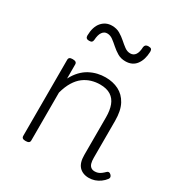

<svg xmlns="http://www.w3.org/2000/svg" viewBox="-186 -925 1018 1077"><g transform="rotate(30 323.0 -386.5)"><path d="M542 17Q522 17 506 10.5Q490 4 479 -8Q468 -20 462.5 -38.5Q457 -57 457 -82V-326Q457 -371 445 -403Q433 -435 406.5 -452Q380 -469 337 -469Q309 -469 282 -461Q255 -453 231.5 -435.5Q208 -418 189.5 -388Q171 -358 159 -314V-4Q159 6 152.5 10.5Q146 15 132 15Q119 15 113 10.5Q107 6 107 -4V-496Q107 -506 113 -510.5Q119 -515 132 -515Q146 -515 152.5 -510.5Q159 -506 159 -496V-405Q176 -437 197 -459Q218 -481 242.5 -494Q267 -507 292.5 -513Q318 -519 344 -519Q392 -519 429.5 -500Q467 -481 489 -440.5Q511 -400 511 -334V-94Q511 -74 515 -60Q519 -46 528.5 -38.5Q538 -31 553 -31Q563 -31 573 -34Q583 -37 593 -44.5Q603 -52 613 -62Q619 -68 625.5 -67.5Q632 -67 639 -60Q645 -54 646 -47.5Q647 -41 642 -34Q631 -19 614.5 -7Q598 5 580 11Q562 17 542 17ZM159 -650Q137 -650 137 -671Q138 -728 164 -758Q190 -788 230 -788Q260 -788 282 -775Q304 -762 322 -746Q340 -730 357.5 -717Q375 -704 395 -704Q416 -704 427.5 -721Q439 -738 440 -771Q443 -790 464 -790Q478 -790 483 -785Q488 -780 488 -768Q486 -715 462 -683.5Q438 -652 393 -652Q364 -652 342 -665Q320 -678 301.5 -694.5Q283 -711 265.5 -724Q248 -737 228 -737Q209 -737 197 -720Q185 -703 183 -669Q182 -659 177 -654.5Q172 -650 159 -650Z"/></g></svg>

Font: Playwrite CL ExtraLight
Style: Regular
Weight: 200
Designer: Veronika Burian, José Scaglione
Foundry: TypeTogether
Version: Version 1.002